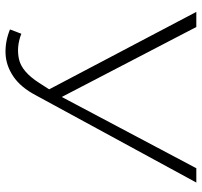

<svg xmlns="http://www.w3.org/2000/svg" viewBox="-38 -702 747 711"><g transform="rotate(90 335.5 -346.5)"><path d="M105 -52Q154 -33 200 -43.5Q246 -54 287 -118L321 -171L327 -179L603 -700H656L333 -106Q303 -49 262.5 -22Q222 5 177.5 6.5Q133 8 89 -10ZM324 -130 24 -700H80L353 -175Z"/></g></svg>

Font: Modern
Style: Regular
Weight: 300
Designer: Julieta Ulanovsky
Foundry: Julieta Ulanovsky
Version: Version 8.000